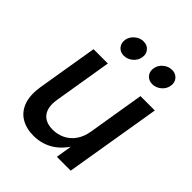

<svg xmlns="http://www.w3.org/2000/svg" viewBox="-209 -865 996 996"><g transform="rotate(45 289.5 -367.0)"><path d="M205.6 8.8Q151.9 8.8 113.5 -14.4Q75.2 -37.6 58.8 -83.3Q42.5 -128.9 53.2 -196.3L108.4 -529.3H213.4L160.6 -209.5Q150.9 -148.9 175.5 -116.5Q200.2 -84 253.9 -84Q289.1 -84 320.1 -98.9Q351.1 -113.8 372.8 -144Q394.5 -174.3 401.9 -220.7L452.6 -529.3H558.1L470.2 0H368.7L389.6 -130.4H407.7Q371.6 -59.1 320.6 -25.1Q269.5 8.8 205.6 8.8ZM452.1 -616.2Q425.3 -616.2 409.9 -634.5Q394.5 -652.8 398.9 -679.2Q402.8 -705.1 424.6 -723.4Q446.3 -741.7 472.7 -741.7Q499.5 -741.7 514.9 -723.4Q530.3 -705.1 525.9 -679.2Q522 -652.8 500.2 -634.5Q478.5 -616.2 452.1 -616.2ZM243.2 -616.2Q216.3 -616.2 201.2 -634.5Q186 -652.8 189.9 -679.2Q194.3 -705.1 215.8 -723.4Q237.3 -741.7 263.7 -741.7Q290.5 -741.7 305.9 -723.4Q321.3 -705.1 316.9 -679.2Q313 -652.8 291.3 -634.5Q269.5 -616.2 243.2 -616.2Z"/></g></svg>

Font: Inter 24pt Medium
Style: Italic
Weight: 500
Italic angle: -9.3988°
Designer: Rasmus Andersson
Foundry: rsms
Version: Version 4.001;git-66647c0bb